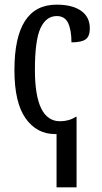

<svg xmlns="http://www.w3.org/2000/svg" viewBox="-20 -566 437 825"><path d="M223 10H216Q138 10 90 -57.5Q42 -125 42 -265Q42 -546 223 -546Q291 -546 328.5 -519.5Q366 -493 366 -444Q366 -410 348 -397Q330 -384 287 -384Q287 -436 273 -466.5Q259 -497 224 -497Q178 -497 154 -445Q130 -393 130 -266Q130 -45 238 -45Q276 -45 306 -64H309V239H223Z"/></svg>

Font: Noto Serif Cond
Style: Regular
Weight: 400
Width: 3
Designer: Monotype Design Team
Foundry: Monotype Imaging Inc.
Version: Version 1.001